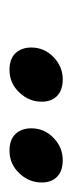

<svg xmlns="http://www.w3.org/2000/svg" viewBox="106 -948 152 404"><g transform="rotate(90 182.0 -746.0)"><path d="M80 -736Q80 -763 100 -782.5Q120 -802 147 -802Q170 -802 182 -790Q194 -778 194 -758Q194 -731 174.5 -710.5Q155 -690 127 -690Q104 -690 92 -702.5Q80 -715 80 -736ZM250 -736Q250 -763 270 -782.5Q290 -802 317 -802Q340 -802 352 -790Q364 -778 364 -758Q364 -731 344.5 -710.5Q325 -690 297 -690Q274 -690 262 -702.5Q250 -715 250 -736Z"/></g></svg>

Font: Philosopher
Style: Bold Italic
Weight: 700
Italic angle: -10°
Designer: Jovanny Lemonad
Foundry: Jovanny Lemonad
Version: Version 2.000